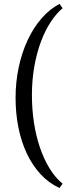

<svg xmlns="http://www.w3.org/2000/svg" viewBox="-20 -801 357 975"><path d="M282.2 153.8Q227.1 128.4 185.3 82.8Q143.6 37.1 115.5 -22.9Q87.4 -83 73.2 -154.8Q59.1 -226.6 59.1 -304.2Q59.1 -384.3 75 -459Q90.8 -533.7 120.1 -596.7Q149.4 -659.7 190.7 -707.3Q231.9 -754.9 282.2 -781.2L297.9 -759.3Q266.1 -732.9 237.8 -689.9Q209.5 -647 188.2 -590.3Q167 -533.7 154.5 -464.8Q142.1 -396 142.1 -317.9Q142.1 -246.6 152.3 -179Q162.6 -111.3 182.6 -52.5Q202.6 6.3 231.4 53.7Q260.3 101.1 297.9 131.8Z"/></svg>

Font: Gentium Plus APac
Style: Regular
Weight: 400
Designer: J. Victor Gaultney, Annie Olsen, Iska Routamaa, Becca Hirsbrunner
Foundry: SIL International
Version: Version 5.000